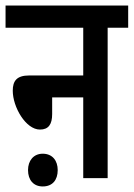

<svg xmlns="http://www.w3.org/2000/svg" viewBox="-20 -642 482 692"><path d="M0 -622V-542H280V-370H85C40 -370 26 -350 26 -315C26 -256 73 -175 124 -175C155 -175 168 -194 168 -231V-291H280V0H368V-542H442V-622ZM81 -29C81 7 101 30 134 30C169 30 188 7 188 -29C188 -63 169 -88 134 -88C101 -88 81 -63 81 -29Z"/></svg>

Font: Noto Sans Devanagari ExtraCondensed Medium
Style: Regular
Weight: 500
Width: 2
Designer: Jelle Bosma - Monotype Design Team
Foundry: Monotype Imaging Inc.
Version: Version 2.004